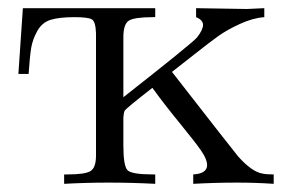

<svg xmlns="http://www.w3.org/2000/svg" viewBox="-20 -450 707 470"><path d="M25 -269 36 -430H360V-408H355Q309 -408 295.5 -399.5Q282 -391 282 -359V-212Q450 -344 462 -358Q477 -377 477 -389Q477 -401 460 -408V-430L584 -428L627 -430V-408Q599 -406 567.5 -391.5Q536 -377 515.5 -362.5Q495 -348 456.5 -317.5Q418 -287 401 -274Q552 -80 563 -67Q597 -29 623 -25Q632 -23 650 -23V0Q606 -3 560 -3Q507 -3 453 0V-23Q487 -25 487 -46Q487 -60 472.5 -81Q458 -102 420 -148.5Q382 -195 353 -235Q289 -185 285 -179Q283 -174 282 -163V-94Q282 -44 292 -33.5Q302 -23 355 -23H360V0Q303 -3 246 -3Q191 -3 137 0V-23H145Q189 -23 202 -31.5Q215 -40 215 -69V-369Q214 -397 205 -402.5Q196 -408 162 -408Q125 -408 104 -401.5Q83 -395 71.5 -374.5Q60 -354 56.5 -333.5Q53 -313 50 -269Z"/></svg>

Font: CMU Serif
Style: Roman
Weight: 500
Version: Version 0.7.0